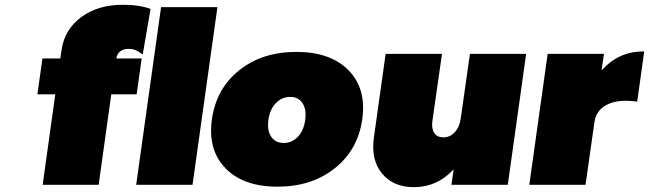

<svg xmlns="http://www.w3.org/2000/svg" viewBox="-20 -772 2711 802"><path d="M136.2 -377.9 157.2 -527.8H231.9L236.8 -561Q249 -648.9 319.8 -700.9Q390.6 -752.9 496.1 -752Q560.1 -752 606 -735.8L608.9 -733.9L576.2 -544.9L567.9 -549.8Q544.9 -567.9 519 -567.9Q496.6 -568.4 482.7 -557.9Q468.8 -547.4 465.8 -527.8H571.8L550.8 -377.9H444.8L392.1 0H158.2L210.9 -377.9ZM548.8 0 652.8 -742.2H888.2L784.2 0Z M921.9 -69.1Q847.2 -146 865.2 -273.9Q883.3 -401.9 979.2 -478.5Q1075.2 -555.2 1217.8 -555.2Q1360.4 -555.2 1435.8 -478.5Q1511.2 -401.9 1493.2 -273.9Q1475.1 -146 1378.4 -69.1Q1281.7 7.8 1139.2 7.8Q996.6 7.8 921.9 -69.1ZM1132.1 -341.1Q1106.9 -314.9 1101.1 -271Q1095.2 -227.1 1112.8 -200.9Q1130.4 -174.8 1165 -174.8Q1199.7 -174.8 1224.4 -200.9Q1249 -227.1 1254.9 -271Q1260.7 -314.9 1243.7 -341.1Q1226.6 -367.2 1191.9 -367.2Q1157.2 -367.2 1132.1 -341.1Z M1542 -199.2 1590.8 -546.9H1826.2L1786.1 -266.1Q1781.7 -234.4 1794.2 -216.3Q1806.6 -198.2 1832 -198.2Q1859.9 -198.2 1879.9 -220Q1899.9 -241.7 1904.8 -278.8L1942.9 -546.9H2177.7L2101.1 0H1865.7L1875 -64.9Q1806.2 9.8 1709 9.8Q1622.1 9.8 1575.2 -47.9Q1528.3 -105.5 1542 -199.2Z M2190.9 0 2267.6 -546.9H2502.9L2492.7 -478Q2564 -557.1 2666 -557.1H2670.9L2641.6 -347.2L2635.7 -348.1Q2613.3 -351.1 2594.7 -351.1Q2538.1 -351.1 2503.4 -327.6Q2468.8 -304.2 2462.9 -261.2L2425.8 0Z"/></svg>

Font: Trueno UltraBlack
Style: Italic
Weight: 950
Designer: Julieta Ulanovsky
Foundry: Julieta Ulanovsky
Version: Version 3.001b | FøM Fix